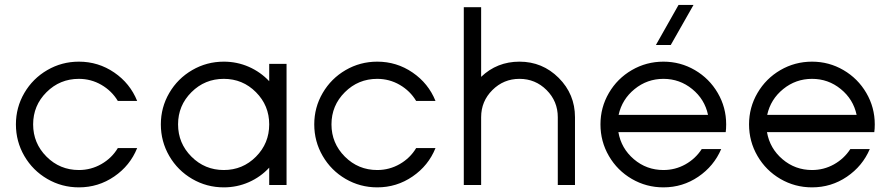

<svg xmlns="http://www.w3.org/2000/svg" viewBox="-20 -766 3687 795"><path d="M306.6 -62Q356.9 -62 399.9 -86.7Q442.9 -111.3 467.8 -152.8H547.9Q518.6 -80.1 452.9 -35.2Q387.2 9.8 306.6 9.8Q235.8 9.8 175.8 -25.1Q115.7 -60.1 80.8 -120.1Q45.9 -180.2 45.9 -251Q45.9 -321.3 80.8 -381.1Q115.7 -440.9 175.8 -475.8Q235.8 -510.7 306.6 -510.7Q387.2 -510.7 452.9 -465.8Q518.6 -420.9 547.9 -348.1H467.8Q442.9 -389.6 399.9 -414.6Q356.9 -439.5 306.6 -439.5Q228 -439.5 172.6 -384.3Q117.2 -329.1 117.2 -251Q117.2 -172.9 172.6 -117.4Q228 -62 306.6 -62Z M1094.7 0V-71.8Q1059.1 -33.2 1010.3 -11.7Q961.4 9.8 906.7 9.8Q835.9 9.8 775.9 -25.1Q715.8 -60.1 680.9 -120.1Q646 -180.2 646 -251Q646 -321.3 680.9 -381.1Q715.8 -440.9 775.9 -475.8Q835.9 -510.7 906.7 -510.7Q961.4 -510.7 1010.3 -489.3Q1059.1 -467.8 1094.7 -429.7V-501.5H1166.5V0ZM1094.7 -251Q1094.7 -329.1 1039.8 -384.3Q984.9 -439.5 906.7 -439.5Q828.1 -439.5 772.7 -384.3Q717.3 -329.1 717.3 -251Q717.3 -172.9 772.7 -117.4Q828.1 -62 906.7 -62Q984.9 -62 1039.8 -117.2Q1094.7 -172.4 1094.7 -251Z M1542 -62Q1592.3 -62 1635.3 -86.7Q1678.2 -111.3 1703.1 -152.8H1783.2Q1753.9 -80.1 1688.2 -35.2Q1622.6 9.8 1542 9.8Q1471.2 9.8 1411.1 -25.1Q1351.1 -60.1 1316.2 -120.1Q1281.2 -180.2 1281.2 -251Q1281.2 -321.3 1316.2 -381.1Q1351.1 -440.9 1411.1 -475.8Q1471.2 -510.7 1542 -510.7Q1622.6 -510.7 1688.2 -465.8Q1753.9 -420.9 1783.2 -348.1H1703.1Q1678.2 -389.6 1635.3 -414.6Q1592.3 -439.5 1542 -439.5Q1463.4 -439.5 1408 -384.3Q1352.5 -329.1 1352.5 -251Q1352.5 -172.9 1408 -117.4Q1463.4 -62 1542 -62Z M1900.4 0V-736.3H1972.2V-447.8Q2038.1 -510.7 2130.9 -510.7Q2226.1 -510.7 2293.5 -443.4Q2360.8 -376 2360.8 -280.8V0H2289.6V-280.8Q2289.6 -346.7 2243.2 -393.1Q2196.8 -439.5 2130.9 -439.5Q2065.4 -439.5 2018.8 -393.1Q1972.2 -346.7 1972.2 -280.8V0Z M2695.8 -579.6 2789.6 -745.6H2851.6L2757.3 -579.6ZM2966.3 -148.9Q2936 -78.1 2871.3 -34.2Q2806.6 9.8 2727.1 9.8Q2656.2 9.8 2596.2 -25.1Q2536.1 -60.1 2501.2 -120.1Q2466.3 -180.2 2466.3 -251Q2466.3 -321.3 2501.2 -381.1Q2536.1 -440.9 2596.2 -475.8Q2656.2 -510.7 2727.1 -510.7Q2797.4 -510.7 2857.2 -475.8Q2917 -440.9 2951.9 -381.1Q2986.8 -321.3 2986.8 -251Q2986.8 -232.4 2984.9 -218.8H2915H2540.5Q2552.2 -151.4 2604.7 -106.7Q2657.2 -62 2727.1 -62Q2775.9 -62 2817.9 -85.4Q2859.9 -108.9 2885.7 -148.9ZM2541.5 -290.5H2911.6Q2897.9 -355 2846.2 -397.2Q2794.4 -439.5 2727.1 -439.5Q2659.7 -439.5 2607.7 -397.2Q2555.7 -355 2541.5 -290.5Z M3581.5 -148.9Q3551.3 -78.1 3486.6 -34.2Q3421.9 9.8 3342.3 9.8Q3271.5 9.8 3211.4 -25.1Q3151.4 -60.1 3116.5 -120.1Q3081.5 -180.2 3081.5 -251Q3081.5 -321.3 3116.5 -381.1Q3151.4 -440.9 3211.4 -475.8Q3271.5 -510.7 3342.3 -510.7Q3412.6 -510.7 3472.4 -475.8Q3532.2 -440.9 3567.1 -381.1Q3602.1 -321.3 3602.1 -251Q3602.1 -232.4 3600.1 -218.8H3530.3H3155.8Q3167.5 -151.4 3220 -106.7Q3272.5 -62 3342.3 -62Q3391.1 -62 3433.1 -85.4Q3475.1 -108.9 3501 -148.9ZM3156.7 -290.5H3526.9Q3513.2 -355 3461.4 -397.2Q3409.7 -439.5 3342.3 -439.5Q3274.9 -439.5 3222.9 -397.2Q3170.9 -355 3156.7 -290.5Z"/></svg>

Font: Basically A Sans Serif
Style: Regular
Weight: 400
Designer: Hyung-Suk Kim
Foundry: Mental Design
Version: 1.000